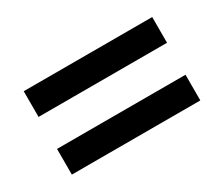

<svg xmlns="http://www.w3.org/2000/svg" viewBox="-66 -684 737 632"><g transform="rotate(-30 302.5 -368.5)"><path d="M58.6 -307.6H546.9V-210H58.6ZM58.6 -526.9H546.9V-429.2H58.6Z"/></g></svg>

Font: Klaudia
Style: Bold
Weight: 700
Designer: Wojciech Kalinowski "wmk69" (wmk69@o2.pl)
Foundry: Wojciech Kalinowski "wmk69" (wmk69@o2.pl)
Version: Version 3.1.0; 2021-05-10